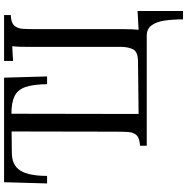

<svg xmlns="http://www.w3.org/2000/svg" viewBox="-8 -732 918 942"><g transform="rotate(-90 451.0 -261.0)"><path d="M827 178Q827 128 821 87.5Q815 47 797.5 23.5Q780 0 747 0H207V-33Q245 -35 259 -50.5Q273 -66 274.5 -93.5Q276 -121 276 -156L277 -663L174 -662Q111 -662 85 -620Q59 -578 59 -489H22L28 -700H541L547 -489H509Q508 -559 494.5 -596.5Q481 -634 449.5 -649Q418 -664 364 -664L363 -119V-40L627 -43Q668 -45 679.5 -66.5Q691 -88 692 -123V-581Q692 -635 695 -660Q677 -659 659 -658Q641 -657 623 -656V-700H848V-667Q811 -666 796.5 -650Q782 -634 780.5 -607Q779 -580 779 -544V-112Q779 -70 776 -40L868 -45V178Z"/></g></svg>

Font: Lora
Style: Regular
Weight: 400
Designer: Olga Karpushina, Alexei Vanyashin (Cyrillic)
Foundry: Cyreal
Version: Version 3.005; ttfautohint (v1.8.4.7-5d5b)